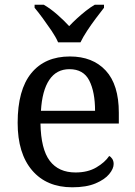

<svg xmlns="http://www.w3.org/2000/svg" viewBox="-20 -786 575 816"><path d="M287 10Q178 10 116.5 -62Q55 -134 55 -264Q55 -404 113 -475Q171 -546 277 -546Q374 -546 429.5 -486Q485 -426 485 -307V-261H152Q154 -152 191.5 -102.5Q229 -53 301 -53Q353 -53 389.5 -74.5Q426 -96 444 -123Q451 -120 457 -111Q463 -102 463 -89Q463 -69 444 -46Q425 -23 386 -6.5Q347 10 287 10ZM384 -315Q384 -395 359.5 -443.5Q335 -492 275 -492Q220 -492 189.5 -446.5Q159 -401 154 -315ZM227 -606Q217 -629 199 -655.5Q181 -682 162 -708Q143 -734 127 -753V-766H166Q195 -749 223.5 -724Q252 -699 274 -675Q289 -691 307 -707.5Q325 -724 344.5 -739.5Q364 -755 383 -766H422V-753Q407 -734 387.5 -708Q368 -682 350.5 -655.5Q333 -629 322 -606Z"/></svg>

Font: Noto Serif Vithkuqi
Style: Regular
Weight: 400
Version: Version 1.005